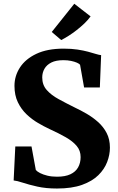

<svg xmlns="http://www.w3.org/2000/svg" viewBox="-20 -1018 645 1048"><path d="M291 11Q230.5 11 183.8 0.5Q137 -10 104.5 -20.8Q72 -31.5 54.5 -33L63.5 -218.5H152L175.5 -90Q183 -81.5 199 -73.2Q215 -65 238.5 -59.2Q262 -53.5 291 -53.5Q336 -53.5 364.2 -66.8Q392.5 -80 406.2 -104.2Q420 -128.5 420 -160.5Q420 -196 398.5 -221.5Q377 -247 339 -268.8Q301 -290.5 249.5 -314Q220.5 -327.5 187.5 -346.8Q154.5 -366 125.2 -393.8Q96 -421.5 77.5 -459.8Q59 -498 59 -549.5Q59 -603.5 89 -649.8Q119 -696 178.5 -724.2Q238 -752.5 327.5 -752.5Q370 -752.5 402.8 -747.5Q435.5 -742.5 460.5 -735.8Q485.5 -729 503.2 -723.5Q521 -718 532 -717L525 -540.5H439L417 -664.5Q413 -670 400 -675.8Q387 -681.5 368.2 -685.5Q349.5 -689.5 326 -689.5Q285.5 -689.5 260.2 -676.8Q235 -664 222.8 -642.8Q210.5 -621.5 210.5 -595.5Q210.5 -554.5 235 -526.8Q259.5 -499 300.2 -476.8Q341 -454.5 388.5 -431Q419.5 -416.5 452.8 -397.2Q486 -378 515 -352.2Q544 -326.5 562 -292.2Q580 -258 580 -212Q580 -173.5 565 -134Q550 -94.5 516.8 -61.8Q483.5 -29 428 -9Q372.5 11 291 11ZM314 -799.5 262.5 -843.5 385.5 -997.5 474.5 -928.5Q459.5 -908 439.8 -889.2Q420 -870.5 398.2 -853.5Q376.5 -836.5 355.2 -823Q334 -809.5 314.5 -799.5Z"/></svg>

Font: Merriweather 24pt ExtraBold
Style: Regular
Weight: 800
Version: Version 2.100